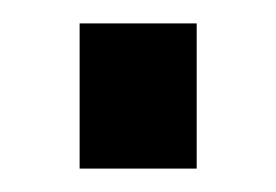

<svg xmlns="http://www.w3.org/2000/svg" viewBox="-20 -144 236 164"><path d="M48 -124H148V0H48Z"/></svg>

Font: Aspekta Variable
Style: Regular
Weight: 400
Designer: Ivo Dolenc
Version: Version 2.100